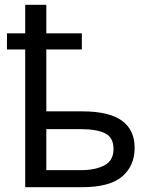

<svg xmlns="http://www.w3.org/2000/svg" viewBox="-20 -780 634 800"><path d="M173 -760V-641H321V-574H173V-316H323Q434 -316 487.5 -277.5Q541 -239 541 -164Q541 -89 489 -44.5Q437 0 321 0H85V-574H9V-641H85V-760ZM315 -242H173V-71H317Q377 -71 415 -91Q453 -111 453 -159Q453 -207 418 -224.5Q383 -242 315 -242Z"/></svg>

Font: Noto IKEA Latin
Style: Regular
Weight: 400
Designer: Monotype Design Team
Foundry: Monotype Imaging Inc.
Version: Version 1.0